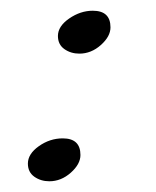

<svg xmlns="http://www.w3.org/2000/svg" viewBox="-20 -328 291 358"><path d="M88 -261Q88 -279 109 -293.5Q130 -308 153 -308Q186 -308 186 -277Q186 -260 168 -244Q150 -228 128 -228Q112 -228 100 -236.5Q88 -245 88 -261ZM32 -23Q32 -41 52.5 -55.5Q73 -70 97 -70Q130 -70 130 -39Q130 -22 112 -6Q94 10 72 10Q56 10 44 1.5Q32 -7 32 -23Z"/></svg>

Font: Dancing Script
Style: Bold
Weight: 700
Designer: Pablo Impallari
Foundry: Pablo Impallari
Version: Version 2.000